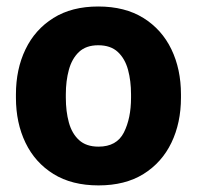

<svg xmlns="http://www.w3.org/2000/svg" viewBox="-20 -558 603 588"><path d="M28.8 -258.8V-269Q28.8 -346.2 58.1 -407Q87.4 -467.8 143.6 -502.9Q199.7 -538.1 280.8 -538.1Q362.8 -538.1 419.2 -502.9Q475.6 -467.8 504.9 -407Q534.2 -346.2 534.2 -269V-258.8Q534.2 -181.6 504.9 -120.8Q475.6 -60.1 419.4 -25.1Q363.3 9.8 281.7 9.8Q200.2 9.8 143.8 -25.1Q87.4 -60.1 58.1 -120.8Q28.8 -181.6 28.8 -258.8ZM181.6 -269V-258.8Q181.6 -216.8 190.9 -182.9Q200.2 -148.9 222.2 -128.9Q244.1 -108.9 281.7 -108.9Q337.4 -108.9 359.4 -152.3Q381.3 -195.8 381.3 -258.8V-269Q381.3 -310.1 372.1 -344.2Q362.8 -378.4 340.8 -398.9Q318.8 -419.4 280.8 -419.4Q243.7 -419.4 221.9 -398.9Q200.2 -378.4 190.9 -344.2Q181.6 -310.1 181.6 -269Z"/></svg>

Font: Vazirmatn UI FD ExtraBold
Style: Regular
Weight: 800
Designer: Saber Rastikerdar
Foundry: Saber Rastikerdar
Version: Version 33.003